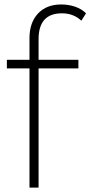

<svg xmlns="http://www.w3.org/2000/svg" viewBox="-20 -848 409 868"><path d="M154.4 -671.1V-577.8H334.4V-538.9H154.4V0H113.3V-538.9H11.1V-577.8H113.3V-675.6Q113.3 -745.6 151.7 -786.7Q190 -827.8 256.7 -827.8Q290 -827.8 319.4 -817.8Q348.9 -807.8 368.9 -787.8L347.8 -754.4Q312.2 -787.8 260 -787.8Q154.4 -787.8 154.4 -671.1Z"/></svg>

Font: Paperlogy 2 ExtraLight
Style: Regular
Weight: 250
Designer: redesigned by Lee Juim, glyphs from Gmarket Sans & Montserrat
Foundry: PT&
Version: Version 1.001